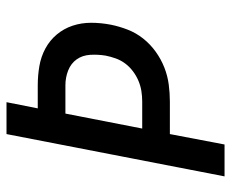

<svg xmlns="http://www.w3.org/2000/svg" viewBox="-80 -630 710 590"><g transform="rotate(-90 275.0 -335.0)"><path d="M28 0 158 -670H256L237 -574H307Q338 -574 367 -569Q396 -564 421 -550.5Q446 -537 464 -515.5Q482 -494 491 -467Q500 -440 500 -410Q500 -380 494 -349Q489 -324 479 -298Q469 -272 451.5 -250Q434 -228 411 -211.5Q388 -195 362.5 -185Q337 -175 310.5 -171.5Q284 -168 258 -168H158L126 0ZM175 -253H258Q274 -253 290 -255.5Q306 -258 321.5 -264.5Q337 -271 351 -281.5Q365 -292 375 -305.5Q385 -319 390.5 -334.5Q396 -350 399 -365Q403 -389 401.5 -413Q400 -437 387.5 -454.5Q375 -472 353.5 -480.5Q332 -489 308 -489H221Z"/></g></svg>

Font: Lode Dark
Style: Bold Italic
Weight: 700
Italic angle: -11°
Monospace: yes
Designer: Belleve Invis
Foundry: Belleve Invis
Version: Version 29.2.0; ttfautohint (v1.8.3)